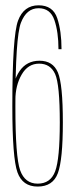

<svg xmlns="http://www.w3.org/2000/svg" viewBox="-20 -699 290 724"><path d="M122 4.5Q179.5 4.5 198.2 -46Q217 -96.5 217 -237.5Q217 -382 198.2 -426Q179.5 -470 129 -470Q80.5 -470 53.8 -431Q27 -392 27 -329L38 -321.5Q38 -377 61.8 -418Q85.5 -459 127.5 -459Q170 -459 187.8 -420Q205.5 -381 205.5 -237.5Q205.5 -99.5 188 -53Q170.5 -6.5 122 -6.5Q74 -6.5 56 -56.8Q38 -107 38 -297Q38 -559 59 -613.5Q80 -668 125.5 -668Q170 -668 185.2 -623Q200.5 -578 200.5 -513.5H212Q212 -582 195.8 -630.5Q179.5 -679 125.5 -679Q69.5 -679 48 -621Q26.5 -563 26.5 -297.5Q26.5 -103 45.8 -49.2Q65 4.5 122 4.5Z"/></svg>

Font: Anybody Thin Condensed
Style: Regular
Weight: 100
Width: 3
Version: Version 1.113;gftools[0.9.25]